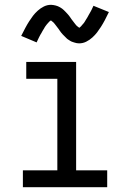

<svg xmlns="http://www.w3.org/2000/svg" viewBox="-20 -777 540 797"><path d="M75 0V-70H218V-450H89V-520H296V-70H425V0ZM308 -597Q303 -597 298 -598Q293 -599 288.5 -600.5Q284 -602 279.5 -603.5Q275 -605 270.5 -608Q266 -611 262 -613.5Q258 -616 255 -619.5Q252 -623 248 -626.5Q244 -630 240.5 -634Q237 -638 234 -641.5Q231 -645 228.5 -649Q226 -653 223 -657Q220 -661 216.5 -665.5Q213 -670 210 -674Q207 -678 204 -681.5Q201 -685 196 -688.5Q191 -692 191 -694H193Q193 -693 189.5 -691Q186 -689 183.5 -686Q181 -683 178.5 -680.5Q176 -678 174.5 -676Q173 -674 171.5 -672Q170 -670 168.5 -668Q167 -666 165.5 -663.5Q164 -661 162.5 -658Q161 -655 159 -652.5Q157 -650 155.5 -646.5Q154 -643 152 -640Q150 -637 148 -633.5Q146 -630 144 -626Q142 -622 140 -618Q138 -614 136 -609.5Q134 -605 132 -601L68 -628Q77 -646 85 -661Q93 -676 101 -688.5Q109 -701 117 -711.5Q125 -722 136.5 -732.5Q148 -743 162 -750Q176 -757 192 -757Q197 -757 202 -756Q207 -755 211.5 -754Q216 -753 220.5 -751Q225 -749 229.5 -746.5Q234 -744 238 -741Q242 -738 245 -735Q248 -732 252 -728Q256 -724 259.5 -720Q263 -716 266 -712.5Q269 -709 271.5 -705Q274 -701 277 -697Q280 -693 283.5 -688.5Q287 -684 290 -680Q293 -676 296 -672.5Q299 -669 304 -665.5Q309 -662 309 -661H307L311 -663Q314 -665 316.5 -668Q319 -671 321.5 -674Q324 -677 325.5 -678.5Q327 -680 328.5 -682Q330 -684 331.5 -686.5Q333 -689 334.5 -691.5Q336 -694 337.5 -696.5Q339 -699 341 -702Q343 -705 344.5 -708Q346 -711 348 -714.5Q350 -718 352 -721.5Q354 -725 356 -728.5Q358 -732 360 -736Q362 -740 364 -744.5Q366 -749 368 -753L432 -727Q423 -708 415 -693Q407 -678 399 -665.5Q391 -653 383 -642.5Q375 -632 363.5 -621.5Q352 -611 338 -604Q324 -597 308 -597Z"/></svg>

Font: Iosevka srxl
Style: Regular
Weight: 400
Monospace: yes
Designer: Belleve Invis
Foundry: Belleve Invis
Version: Version 33.0.1; ttfautohint (v1.8.3)